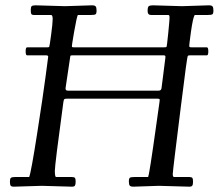

<svg xmlns="http://www.w3.org/2000/svg" viewBox="-20 -692 835 718"><path d="M136 2.9 32 6.1Q22.2 6.1 19.7 2Q17.1 -2.2 17.1 -12.7Q17.1 -23.2 20.4 -26.6Q23.7 -30 35.9 -30H89.1Q96.2 -47.1 118.8 -191.8Q141.4 -336.4 150.3 -404.8Q159.2 -473.1 159.7 -476.2Q160.2 -479.2 160.2 -480.2Q160.2 -485.1 152.1 -485.1H81.1Q75.9 -485.1 75.9 -500Q75.9 -514.9 81.1 -514.9H154.1Q162.6 -514.9 163.9 -516.4Q165.3 -517.8 171.1 -561.4Q177 -605 177 -620.5Q177 -636 170.9 -636H106Q99.6 -636 97.3 -639.6Q95 -643.3 95 -654.7Q95 -666 98.6 -669.1Q102.3 -672.1 113 -672.1L222.9 -668.9L324 -672.1Q334.5 -672.1 337.8 -668Q341.1 -663.8 341.1 -652.3Q341.1 -640.9 337 -638.4Q333 -636 320.1 -636H271Q266.8 -627.7 257.2 -573Q247.6 -518.3 249 -516.6Q250.5 -514.9 258.1 -514.9H591.1Q601.1 -514.9 602.7 -516.7Q604.2 -518.6 609.1 -567.7Q614 -616.9 614 -624.6Q614 -632.3 612.9 -634.2Q611.8 -636 607.9 -636H544.9Q532 -636 532 -650.9Q532 -665.8 536.4 -668.9Q540.8 -672.1 552 -672.1L660.9 -668.9L761 -672.1Q771.5 -672.1 774.8 -668Q778.1 -663.8 778.1 -652.3Q778.1 -640.9 774 -638.4Q770 -636 757.1 -636H708Q701.4 -625.2 694 -572.5Q686.5 -519.8 688.1 -517.3Q689.7 -514.9 697 -514.9H753.9Q759 -514.9 759 -500Q759 -485.1 753.9 -485.1H690.9Q684.3 -485.1 682.5 -483.2Q680.7 -481.2 674.8 -437.7Q668.9 -394.3 655.8 -289.1Q626 -51.8 626 -40.9Q626 -30 631.1 -30H688Q696.5 -30 699.2 -26.6Q701.9 -23.2 701.9 -12.7Q701.9 -2.2 699.2 2Q696.5 6.1 688 6.1L574 2.9L479 6.1Q468.5 6.1 465.2 2.1Q461.9 -2 461.9 -13.4Q461.9 -24.9 465.9 -27.5Q470 -30 482.9 -30H533.9Q536.4 -37.6 538.9 -53.5Q541.5 -69.3 543.5 -81.3Q545.4 -93.3 548.1 -111.7Q550.8 -130.1 553.1 -145.5Q555.4 -160.9 558.7 -184.7Q562 -208.5 564.5 -225.5Q566.9 -242.4 570.7 -269.7Q574.5 -296.9 576 -307.1Q577.6 -317.4 577.4 -319.3Q576.9 -323 569.1 -323H231Q222.4 -323 220.5 -321.3Q218.5 -319.6 217 -310.1Q185.1 -76.2 185.1 -53.1Q185.1 -30 189.9 -30H249Q257.6 -30 260.3 -26.6Q262.9 -23.2 262.9 -12.7Q262.9 -2.2 260.3 2Q257.6 6.1 249 6.1ZM226.1 -368.9Q224.4 -361.3 225.7 -357.2Q227.1 -353 235.1 -353H573Q582.8 -353 584 -362.1Q597.2 -467 598.1 -473.3Q599.1 -479.5 598.3 -482.3Q597.4 -485.1 592 -485.1H253.9Q245.1 -485.1 243.9 -484Q242.7 -482.9 241.9 -475.1Z"/></svg>

Font: Fanwood Text
Style: Italic
Weight: 400
Italic angle: -9°
Version: Version 1.101